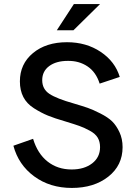

<svg xmlns="http://www.w3.org/2000/svg" viewBox="-20 -917 670 946"><path d="M310 -709Q405 -709 476 -661.5Q547 -614 570 -538L471 -505Q453 -562 411 -590Q369 -618 314 -617Q257 -617 222.5 -591.5Q188 -566 188 -522Q188 -478 223.5 -454.5Q259 -431 344 -407Q388 -394 412.5 -385.5Q437 -377 474.5 -358Q512 -339 532.5 -319Q553 -299 568.5 -266Q584 -233 584 -192Q584 -102 513.5 -46.5Q443 9 334 9Q226 9 148.5 -48Q71 -105 46 -199L143 -233Q165 -160 214.5 -121Q264 -82 333 -82Q395 -82 434 -112Q473 -142 473 -192Q473 -219 461.5 -238.5Q450 -258 422.5 -273Q395 -288 371 -296.5Q347 -305 301 -319Q249 -334 216 -347.5Q183 -361 147.5 -383.5Q112 -406 95 -439Q78 -472 78 -516Q78 -602 142.5 -655.5Q207 -709 310 -709ZM260 -768 344 -897H473L342 -768Z"/></svg>

Font: LT Superior Semi-bold
Style: Regular
Weight: 600
Designer: Daniel Lyons
Foundry: LyonsType
Version: Version 1.0